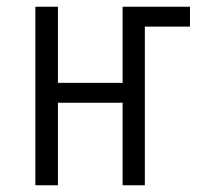

<svg xmlns="http://www.w3.org/2000/svg" viewBox="-20 -550 616 570"><path d="M85 0H152V-245H344V0H410V-471H544V-530H344V-304H152V-530H85Z"/></svg>

Font: Iosevka Sparkle Light
Style: Regular
Weight: 300
Designer: Belleve Invis
Foundry: Belleve Invis
Version: Version 4.5.0; ttfautohint (v1.8.3)